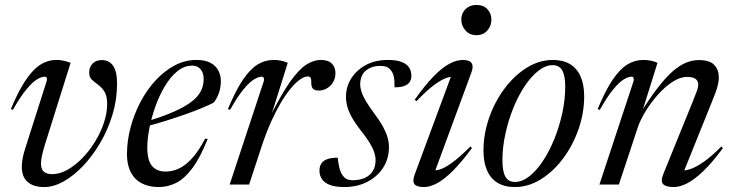

<svg xmlns="http://www.w3.org/2000/svg" viewBox="-20 -745 2959 775"><path d="M452.5 -407Q452.5 -343 434 -282Q415.5 -221 384.5 -168.2Q353.5 -115.5 315.2 -75.2Q277 -35 236.5 -12.5Q196 10 159 10Q114.5 10 91.2 -10.8Q68 -31.5 68 -72Q68 -103 81.5 -145L168.5 -418Q170.5 -425.5 168.8 -430.5Q167 -435.5 160 -435.5Q147.5 -435.5 129.2 -424.5Q111 -413.5 86.8 -384.5Q62.5 -355.5 32 -301.5L24 -305Q47.5 -361.5 70 -399.5Q92.5 -437.5 114.5 -460.2Q136.5 -483 159.8 -493Q183 -503 208 -503Q219.5 -503 228.8 -501.5Q238 -500 246.8 -497.5Q255.5 -495 265 -491.5L160 -157Q153 -133.5 149.2 -116Q145.5 -98.5 145.5 -85.5Q145.5 -61.5 157.2 -51.8Q169 -42 190.5 -42Q221 -42 252 -59.5Q283 -77 311.8 -106.2Q340.5 -135.5 363.2 -172.5Q386 -209.5 399.2 -248.8Q412.5 -288 412.5 -325Q412.5 -357.5 401.8 -374.8Q391 -392 376.5 -402.5Q362 -413 351 -423.2Q340 -433.5 340 -452.5Q340 -474.5 353.8 -488.5Q367.5 -502.5 391 -502.5Q420 -502.5 436.2 -480Q452.5 -457.5 452.5 -407Z M755.5 -480Q723 -480 695 -456.8Q667 -433.5 644.8 -396Q622.5 -358.5 606.8 -314Q591 -269.5 582.8 -226.2Q574.5 -183 574.5 -150Q574.5 -97.5 593.8 -75Q613 -52.5 648.5 -52.5Q675.5 -52.5 701.8 -64.5Q728 -76.5 754.8 -105.5Q781.5 -134.5 808 -185L818.5 -184.5Q788 -108 756.2 -65.8Q724.5 -23.5 691 -6.8Q657.5 10 620.5 10Q580.5 10 551.8 -5.2Q523 -20.5 507.8 -50Q492.5 -79.5 492.5 -122.5Q492.5 -175.5 506.8 -229.8Q521 -284 546.8 -333Q572.5 -382 607.8 -420.2Q643 -458.5 684.8 -480.8Q726.5 -503 773 -503Q808 -503 829.5 -491.5Q851 -480 861.2 -460.5Q871.5 -441 871.5 -417Q871.5 -395.5 864.8 -373.2Q858 -351 843 -331Q825 -321.5 795 -309Q765 -296.5 727.2 -283.2Q689.5 -270 648 -257Q606.5 -244 566 -233.5L568.5 -253.5Q624.5 -270.5 664.8 -287Q705 -303.5 731.5 -319.8Q758 -336 773.5 -353Q789 -370 795.5 -388.2Q802 -406.5 802 -426Q802 -442.5 796.5 -454.5Q791 -466.5 780.8 -473.2Q770.5 -480 755.5 -480Z M1045 -418Q1046.5 -424.5 1044.8 -430Q1043 -435.5 1036 -435.5Q1024 -435.5 1005.5 -424.5Q987 -413.5 963 -384.5Q939 -355.5 908.5 -301.5L900 -305Q931.5 -380.5 960.8 -423.5Q990 -466.5 1020 -484.8Q1050 -503 1083 -503Q1094.5 -503 1104.2 -501.8Q1114 -500.5 1123 -498Q1132 -495.5 1141.5 -491.5L1074 -276.5H1071.5Q1117 -367.5 1152 -416.5Q1187 -465.5 1216.5 -484.2Q1246 -503 1274.5 -503Q1305.5 -503 1319.8 -488Q1334 -473 1334 -450Q1334 -429 1324.5 -413.2Q1315 -397.5 1299.8 -388.5Q1284.5 -379.5 1266.5 -379.5Q1250 -379.5 1243.2 -387Q1236.5 -394.5 1236.5 -410Q1237 -426 1233.5 -431.2Q1230 -436.5 1223 -436.5Q1208.5 -436.5 1190.5 -423.8Q1172.5 -411 1152.8 -387Q1133 -363 1113.5 -330Q1094 -297 1075.8 -257Q1057.5 -217 1042 -172L985.5 0H907Z M1343 -108.5Q1346 -82 1350.5 -65Q1355 -48 1363.5 -36.5Q1372 -25 1381.8 -21.2Q1391.5 -17.5 1403 -17.5Q1432 -17.5 1452.8 -27Q1473.5 -36.5 1484.8 -54.5Q1496 -72.5 1496 -98Q1496 -114 1490.2 -131.2Q1484.5 -148.5 1471.2 -170Q1458 -191.5 1435 -220Q1412.5 -249 1399.8 -272.2Q1387 -295.5 1381.8 -315.2Q1376.5 -335 1376.5 -353.5Q1376.5 -395 1398 -428.8Q1419.5 -462.5 1457.2 -482.8Q1495 -503 1545 -503Q1580.5 -503 1601.5 -494.8Q1622.5 -486.5 1631.5 -472.2Q1640.5 -458 1640.5 -439Q1640.5 -424.5 1633.8 -414.2Q1627 -404 1612.2 -398.2Q1597.5 -392.5 1572.5 -392.5Q1573 -420 1569.5 -435.8Q1566 -451.5 1558 -461Q1550.5 -471 1540.5 -475Q1530.5 -479 1516.5 -479Q1479 -479 1456.5 -459.8Q1434 -440.5 1434 -404.5Q1434 -390.5 1439 -374.8Q1444 -359 1456.2 -338Q1468.5 -317 1491 -286.5Q1513.5 -257 1526.2 -233.2Q1539 -209.5 1544.5 -189.8Q1550 -170 1550 -151Q1550 -104.5 1526.5 -68Q1503 -31.5 1462.2 -10.8Q1421.5 10 1370 10Q1333.5 10 1311.5 1.5Q1289.5 -7 1279.5 -22Q1269.5 -37 1269.5 -56Q1269.5 -73.5 1277.2 -85.2Q1285 -97 1301.5 -102.8Q1318 -108.5 1343 -108.5Z M1653.5 -39.5 1805 -448.5 1815.5 -434.5Q1801.5 -437.5 1780.2 -429.8Q1759 -422 1729.8 -400Q1700.5 -378 1661 -336.5L1654 -342.5Q1695 -400.5 1729.2 -435.8Q1763.5 -471 1792.8 -487Q1822 -503 1848 -503Q1875.5 -503 1883.8 -489.8Q1892 -476.5 1883 -453L1731.5 -42L1720.5 -60.5Q1732.5 -55 1752.2 -60Q1772 -65 1803 -87Q1834 -109 1878.5 -153.5L1885 -147.5Q1843.5 -91 1808.8 -56.2Q1774 -21.5 1745 -5.8Q1716 10 1691.5 10Q1662.5 10 1653.2 -1.5Q1644 -13 1653.5 -39.5ZM1842 -666Q1842 -682 1849.5 -695.5Q1857 -709 1870.8 -717Q1884.5 -725 1903.5 -725Q1932 -725 1947.8 -707.5Q1963.5 -690 1963.5 -666Q1963.5 -649.5 1956.2 -635.2Q1949 -621 1935.8 -612Q1922.5 -603 1903.5 -603Q1875.5 -603 1858.8 -622.2Q1842 -641.5 1842 -666Z M2212 -503Q2253.5 -503 2281.5 -485.8Q2309.5 -468.5 2323.8 -435.8Q2338 -403 2338 -356Q2338 -289.5 2315.5 -224.5Q2293 -159.5 2253.8 -106.5Q2214.5 -53.5 2164 -21.8Q2113.5 10 2057.5 10Q2016.5 10 1988.2 -7.2Q1960 -24.5 1945.8 -57.5Q1931.5 -90.5 1931.5 -137Q1931.5 -203.5 1954 -268.5Q1976.5 -333.5 2015.8 -386.5Q2055 -439.5 2105.5 -471.2Q2156 -503 2212 -503ZM2058.5 -10.5Q2087.5 -10.5 2116.8 -33.5Q2146 -56.5 2172 -96Q2198 -135.5 2218 -185.2Q2238 -235 2249.8 -289.2Q2261.5 -343.5 2261.5 -395.5Q2261.5 -439.5 2249.5 -460.8Q2237.5 -482 2211 -482Q2182 -482 2152.8 -459Q2123.5 -436 2097.5 -396.8Q2071.5 -357.5 2051.5 -307.8Q2031.5 -258 2019.8 -203.8Q2008 -149.5 2008 -97.5Q2008 -53.5 2020 -32Q2032 -10.5 2058.5 -10.5Z M2401 -301.5 2392.5 -305Q2424 -380.5 2453.2 -423.5Q2482.5 -466.5 2512.5 -484.8Q2542.5 -503 2575.5 -503Q2587 -503 2596.8 -501.8Q2606.5 -500.5 2615.5 -498Q2624.5 -495.5 2634 -491.5L2569 -284H2562.5Q2602 -348 2634.8 -390.5Q2667.5 -433 2695.8 -457.5Q2724 -482 2749.8 -492.2Q2775.5 -502.5 2801 -502.5Q2845.5 -502.5 2863.5 -482.5Q2881.5 -462.5 2881.5 -433Q2881.5 -416.5 2876.2 -396.2Q2871 -376 2854 -335L2736 -42L2728 -57.5Q2743 -55 2766.2 -62.5Q2789.5 -70 2820.8 -91.8Q2852 -113.5 2891.5 -153.5L2898 -147.5Q2856.5 -90.5 2820.5 -55.8Q2784.5 -21 2754.5 -5.5Q2724.5 10 2699.5 10Q2667.5 10 2656.5 -2Q2645.5 -14 2658 -44L2777.5 -338Q2789 -366.5 2793.8 -380.2Q2798.5 -394 2798.5 -403Q2798.5 -418 2788 -426.2Q2777.5 -434.5 2754 -434.5Q2724.5 -434.5 2693.2 -413.8Q2662 -393 2633.8 -360.8Q2605.5 -328.5 2584.5 -293.5Q2563.5 -258.5 2554 -229.5L2478 0H2399.5L2537.5 -418Q2539 -424.5 2537.2 -430Q2535.5 -435.5 2528.5 -435.5Q2516.5 -435.5 2498 -424.5Q2479.5 -413.5 2455.5 -384.5Q2431.5 -355.5 2401 -301.5Z"/></svg>

Font: Newsreader 60pt
Style: Italic
Weight: 400
Italic angle: -17°
Designer: Hugues Gentile
Foundry: Production Type
Version: Version 1.003